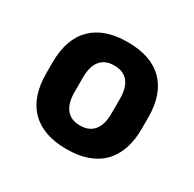

<svg xmlns="http://www.w3.org/2000/svg" viewBox="-87 -738 525 519"><g transform="rotate(30 175.0 -479.0)"><path d="M175 -313Q102.5 -313 64.2 -351.5Q26 -390 26 -463V-497.5Q26 -570 64.2 -608.2Q102.5 -646.5 175 -646.5Q248.5 -646.5 286.5 -608.2Q324.5 -570 324.5 -497.5V-463Q324.5 -390 286.2 -351.5Q248 -313 175 -313ZM175 -386.5Q204 -386.5 218.5 -404.8Q233 -423 233 -457.5V-503Q233 -537.5 218.5 -555.5Q204 -573.5 175 -573.5Q146.5 -573.5 132 -555.5Q117.5 -537.5 117.5 -503V-457.5Q117.5 -423 132 -404.8Q146.5 -386.5 175 -386.5Z"/></g></svg>

Font: Anek Tamil SemiBold
Style: Regular
Weight: 600
Version: Version 1.003